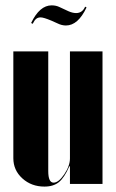

<svg xmlns="http://www.w3.org/2000/svg" viewBox="-20 -687 433 717"><path d="M102.1 -598.1 96.2 -601.1Q127.9 -667 172.9 -667Q189.5 -667 203.1 -660.2L235.8 -645Q251.5 -638.2 264.2 -638.2Q287.6 -638.2 297.9 -662.1L303.2 -659.2Q271.5 -591.8 226.1 -591.8Q210.4 -591.8 193.8 -600.1L171.9 -609.9Q142.6 -622.1 131.8 -622.1Q122.1 -622.1 115.2 -616.7Q108.4 -611.3 102.1 -598.1ZM238.8 -65.9Q220.7 -23.9 200.2 -7.1Q179.7 9.8 146 9.8Q97.2 9.8 63.5 -20.8Q29.8 -51.3 29.8 -96.2V-495.1H160.2V-47.9Q160.2 -4.9 180.2 -4.9Q198.7 -4.9 220 -36.1Q241.2 -67.4 241.2 -95.2V-495.1H362.8V0H241.2V-65.9Z"/></svg>

Font: Moniqa Black Display
Style: Regular
Weight: 900
Designer: Rajesh Rajput
Foundry: Rajesh Rajput
Version: Version 1.000